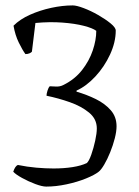

<svg xmlns="http://www.w3.org/2000/svg" viewBox="-20 -585 515 710"><path d="M151 105Q136 105 110.5 95.5Q85 86 61.5 73Q38 60 29 50Q36 29 46 25Q80 32 114 35Q148 38 178 38Q216 38 248 33Q280 28 301 18Q309 11 317.5 -13Q326 -37 332 -64.5Q338 -92 338 -110Q338 -145 309.5 -168.5Q281 -192 238.5 -207Q196 -222 152 -231Q152 -238 155.5 -249.5Q159 -261 164 -266Q170 -266 186 -265Q202 -264 215 -271Q257 -292 283.5 -326Q310 -360 323 -398.5Q336 -437 336 -471Q323 -481 290 -489.5Q257 -498 210.5 -501.5Q164 -505 111 -500L98 -394Q96 -391 89.5 -388Q83 -385 74 -385Q63 -400 49.5 -427.5Q36 -455 30 -490Q54 -514 91 -530.5Q128 -547 169.5 -556Q211 -565 249 -565Q263 -565 289.5 -555Q316 -545 343 -529.5Q370 -514 389 -498.5Q408 -483 408 -472Q408 -429 387 -383.5Q366 -338 332.5 -302Q299 -266 263 -250V-246Q301 -235 334.5 -218.5Q368 -202 389.5 -177.5Q411 -153 411 -118Q411 -99 404.5 -73.5Q398 -48 387.5 -22Q377 4 365.5 23.5Q354 43 345 50Q330 62 298 75Q266 88 226.5 96.5Q187 105 151 105Z"/></svg>

Font: Texturina ExtraLight
Style: Regular
Weight: 200
Designer: Guillermo Torres Carreño
Foundry: Omnibus-Type
Version: Version 1.002; ttfautohint (v1.8.3)